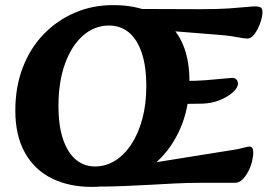

<svg xmlns="http://www.w3.org/2000/svg" viewBox="-20 -716 1048 752"><path d="M338 15 532 -71 900 -130Q918 -133 934.5 -137.5Q951 -142 957 -142Q972 -142 972 -119Q972 -103 967 -83Q962 -63 952 -44Q942 -25 929 -12.5Q916 0 900 0H769Q713 0 666.5 2.5Q620 5 573.5 7.5Q527 10 470.5 12.5Q414 15 338 15ZM631 -308 644 -399H705Q748 -399 787.5 -402Q827 -405 855 -408Q883 -411 889 -411Q901 -411 906.5 -404Q912 -397 912 -388Q912 -373 892.5 -355Q873 -337 841 -324Q809 -311 772 -310ZM949 -565Q937 -565 911.5 -570Q886 -575 856 -578L607 -598L498 -681L764 -680Q833 -680 876.5 -683Q920 -686 944.5 -688.5Q969 -691 980 -691Q991 -691 999.5 -687.5Q1008 -684 1008 -669Q1008 -651 999.5 -626.5Q991 -602 977.5 -583.5Q964 -565 949 -565ZM339 16Q250 16 182.5 -17.5Q115 -51 77.5 -118Q40 -185 40 -283Q40 -375 69 -451Q98 -527 150.5 -581.5Q203 -636 272.5 -666Q342 -696 423 -696Q563 -696 642.5 -620.5Q722 -545 722 -398Q722 -305 693 -229.5Q664 -154 611.5 -99Q559 -44 490 -14Q421 16 339 16ZM352 -64Q394 -64 430.5 -86.5Q467 -109 494.5 -151Q522 -193 537.5 -250.5Q553 -308 553 -378Q553 -458 534.5 -511Q516 -564 483.5 -590Q451 -616 407 -616Q350 -616 305 -576.5Q260 -537 234.5 -466Q209 -395 209 -302Q209 -222 227.5 -169Q246 -116 278 -90Q310 -64 352 -64Z"/></svg>

Font: Alkatra SemiBold
Style: Regular
Weight: 600
Designer: Suman Bhandary
Version: Version 1.100;gftools[0.9.22]